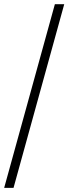

<svg xmlns="http://www.w3.org/2000/svg" viewBox="-20 -780 328 921"><path d="M288.1 -759.8 44.9 121.1H0L243.2 -759.8Z"/></svg>

Font: Koh Santepheap Light
Style: Regular
Weight: 300
Designer: Danh Hong
Version: Version 2.002; ttfautohint (v1.8.3)